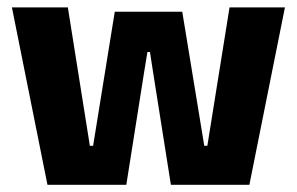

<svg xmlns="http://www.w3.org/2000/svg" viewBox="-20 -512 822 532"><path d="M330 0H111.5L13 -491.5H168L229 -108H238L298 -479.5H485L546 -108H554.5L616 -491.5H769.5L671 0H453.5L404 -313L395.5 -368H388.5L379.5 -313Z"/></svg>

Font: Anek Devanagari Medium
Style: Bold
Weight: 700
Version: Version 1.003